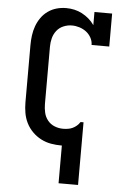

<svg xmlns="http://www.w3.org/2000/svg" viewBox="-62 -789 725 1050"><g transform="rotate(5 300.0 -264.0)"><path d="M300 215V8H298Q268 8 239.5 3Q211 -2 185 -15.5Q159 -29 138 -50Q117 -71 104 -97Q91 -123 86 -152Q81 -181 81 -210V-525Q81 -551 84.5 -577.5Q88 -604 97 -629Q106 -654 121.5 -676Q137 -698 159 -713.5Q181 -729 206.5 -736Q232 -743 259 -743Q282 -743 304 -738Q326 -733 346 -722.5Q366 -712 383.5 -697Q401 -682 414 -663V-735H511V-554H414Q414 -575 403.5 -594Q393 -613 376.5 -625.5Q360 -638 339.5 -644.5Q319 -651 298 -651Q274 -651 251.5 -641.5Q229 -632 214.5 -613.5Q200 -595 194 -572Q188 -549 188 -525V-210Q188 -186 193.5 -162.5Q199 -139 214 -120.5Q229 -102 251.5 -93Q274 -84 298 -84Q311 -84 324.5 -86Q338 -88 350 -93.5Q362 -99 372.5 -108Q383 -117 390 -128L391 -129H407V215Z"/></g></svg>

Font: Iosevka Etoile Semibold
Style: Regular
Weight: 600
Designer: Belleve Invis
Foundry: Belleve Invis
Version: Version 22.1.2; ttfautohint (v1.8.4)